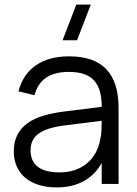

<svg xmlns="http://www.w3.org/2000/svg" viewBox="-20 -800 596 835"><path d="M315.2 -625H252.2L311.8 -780H374.8ZM280.7 -555Q192.7 -555 136.1 -515.9Q79.5 -476.8 60.3 -402.7L130 -386Q144 -437.5 180.8 -462.4Q217.5 -487.3 279.3 -487.3Q316.2 -487.3 343.2 -478.6Q370.3 -469.8 387.9 -451.3Q405.5 -432.8 413.9 -404.2Q422.3 -375.7 422.3 -335.7V-275.3Q422.3 -257.3 421.4 -234.2Q420.5 -211 415.3 -190.7Q409.2 -158.5 394.1 -132.4Q379 -106.3 356.3 -88.1Q333.7 -69.8 304.2 -60.1Q274.8 -50.3 239.7 -50.3Q176.5 -50.3 144.8 -74.3Q113 -98.3 113 -145.3Q113 -169.7 121.5 -187.9Q130 -206.2 148.7 -219.5Q167.3 -232.8 196.5 -241.6Q225.7 -250.3 266.8 -255.3L438.3 -276.7L435.8 -337L260.2 -315.2Q210.7 -309 169.9 -297.1Q129.2 -285.2 100.3 -264.7Q71.5 -244.2 55.8 -214.1Q40 -184 40 -141.3Q40 -105.2 52.8 -76.1Q65.7 -47 89.9 -26.8Q114.2 -6.5 148.5 4.2Q182.8 15 226.3 15Q294.3 15 343.8 -12.1Q393.3 -39.2 422.3 -91.2V0H495.7V-330.3Q495.7 -443.2 442.1 -499.1Q388.5 -555 280.7 -555Z"/></svg>

Font: Vela Sans GX ExtLt
Style: Regular
Weight: 200
Designer: Principal design: Mikhail Sharanda - project Manrope.
Design modification: Ravid Balaliev
Foundry: Mikhail Sharanda
Version: Version 1.001